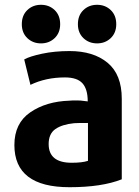

<svg xmlns="http://www.w3.org/2000/svg" viewBox="-20 -768 578 801"><path d="M488 -356V-20Q405 13 270 13Q40 13 40 -163Q40 -254 106.5 -299.5Q173 -345 270 -348Q277 -349 300 -349Q308 -349 316 -348.5Q324 -348 333 -346.5Q342 -345 346 -345Q346 -396 324 -420.5Q302 -445 251 -445Q171 -445 107 -414L81 -520Q104 -533 156 -544Q208 -555 270 -555Q370 -555 429 -506Q488 -457 488 -356ZM347 -97V-255Q300 -255 289 -254Q239 -249 211 -229.5Q183 -210 183 -167Q183 -89 279 -89Q323 -89 347 -97ZM231 -667Q231 -631 208 -609Q185 -587 151 -587Q117 -587 94 -609Q71 -631 71 -667Q71 -704 94 -726Q117 -748 151 -748Q185 -748 208 -726Q231 -704 231 -667ZM465 -667Q465 -631 442 -609Q419 -587 385 -587Q351 -587 328 -609Q305 -631 305 -667Q305 -704 328 -726Q351 -748 385 -748Q419 -748 442 -726Q465 -704 465 -667Z"/></svg>

Font: Repo
Style: Bold
Weight: 700
Designer: Stefan Peev
Foundry: Context Ltd
Version: Version 001.000